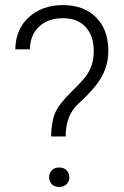

<svg xmlns="http://www.w3.org/2000/svg" viewBox="-20 -741 494 765"><path d="M183.6 -197.3Q184.6 -254.9 199.2 -290Q213.9 -325.2 262.2 -372.8Q310.5 -420.4 324.5 -440.2Q338.4 -460 345.9 -483.6Q353.5 -507.3 353.5 -537.6Q353.5 -598.6 321 -633.5Q288.6 -668.5 230.5 -668.5Q171.9 -668.5 136 -635Q100.1 -601.6 99.1 -544.4H41Q42 -624.5 95.2 -672.6Q148.4 -720.7 230.5 -720.7Q314.5 -720.7 363 -671.6Q411.6 -622.6 411.6 -538.6Q411.6 -485.8 387.7 -439.7Q363.8 -393.6 296.9 -332Q241.7 -285.6 241.7 -197.3ZM175.8 -34.2Q175.8 -50.8 186.3 -62.3Q196.8 -73.7 215.8 -73.7Q234.4 -73.7 245.4 -62.3Q256.3 -50.8 256.3 -34.2Q256.3 -18.1 245.4 -7.1Q234.4 3.9 215.8 3.9Q196.8 3.9 186.3 -7.1Q175.8 -18.1 175.8 -34.2Z"/></svg>

Font: Vazir Thin
Style: Thin
Weight: 100
Designer: Saber Rastikerdar
Foundry: Saber Rastikerdar
Version: Version 30.0.0